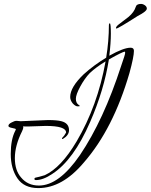

<svg xmlns="http://www.w3.org/2000/svg" viewBox="-20 -820 771 982"><path d="M214 -176 122 -173Q104 -173 98 -174Q99 -173 99 -167.5Q99 -162 93 -149Q56 -75 56 -11.5Q56 52 88 88Q122 129 179 129Q282 129 389 -27Q510 -206 600 -484Q620 -541 620 -548.5Q620 -556 619 -556Q608 -556 537 -516Q512 -359 441 -196Q356 -1 248 69Q201 101 164 101Q156 101 156 95Q156 89 166 87.5Q176 86 209 76Q292 38 372 -97Q479 -278 520 -506Q472 -477 439 -446Q413 -419 390.5 -377.5Q368 -336 368 -314.5Q368 -293 383 -283Q388 -280 388 -278Q388 -276 377 -276Q366 -276 352 -291Q339 -307 339 -324Q339 -374 408 -440Q460 -487 523 -525Q537 -609 537 -693Q537 -699 542 -701Q547 -698 547 -648.5Q547 -599 539 -535Q612 -576 648 -576Q665 -576 665 -560Q665 -530 642 -446Q559 -161 409 11Q299 142 176 142Q103 142 69 92Q35 42 35 -32.5Q35 -107 58 -151Q61 -156 61 -159Q61 -162 42 -165.5Q23 -169 23 -176Q23 -186 40 -194Q54 -202 65 -202L85 -200L225 -206Q272 -206 294 -200Q333 -190 333 -154Q333 -128 301 -109Q297 -109 297 -111Q297 -115 308 -126Q318 -141 318 -142Q318 -176 214 -176ZM731 -776Q731 -762 684 -738Q584 -674 575 -674L573 -676Q573 -684 587 -695Q634 -730 638 -734Q666 -758 674 -784Q678 -800 701 -800Q711 -800 721 -793Q731 -786 731 -776Z"/></svg>

Font: Ruthie
Style: Regular
Weight: 400
Designer: Robert E. Leuschke
Foundry: Robert E. Leuschke
Version: Version 1.003